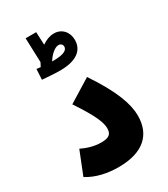

<svg xmlns="http://www.w3.org/2000/svg" viewBox="-230 -1055 1016 1163"><g transform="rotate(-30 278.5 -474.0)"><path d="M231 -679C374 -679 401 -747 401 -795C401 -850 365 -893 309 -893C281 -893 252 -882 225 -863L221 -953H147L153 -783C148 -774 143 -765 139 -756C128 -757 119 -758 111 -759L107 -686C128 -684 192 -679 231 -679ZM298 -818C315 -818 325 -806 325 -793C325 -773 309 -751 223 -751C221 -751 218 -751 216 -751C234 -782 270 -818 298 -818ZM30 -50C94 -10 170 5 246 5C423 5 502 -79 502 -208C502 -288 465 -396 352 -564L192 -465C284 -327 303 -272 303 -234C303 -192 282 -177 229 -177C180 -177 133 -192 94 -211Z"/></g></svg>

Font: Noto Sans Arabic UI Bk
Style: Regular
Weight: 900
Designer: Monotype Design Team, Nadine Chahine and Nizar Qandah
Foundry: Monotype Imaging Inc.
Version: Version 2.010